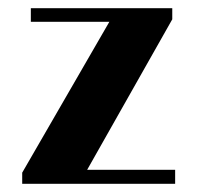

<svg xmlns="http://www.w3.org/2000/svg" viewBox="-20 -446 483 467"><path d="M406 1H34V-26L246 -393H55V-426H399V-399L192 -33H406Z"/></svg>

Font: Gamine
Style: Bold
Weight: 700
Designer: Tapiwanashe Sebastian Garikayi
Version: Version 1.000